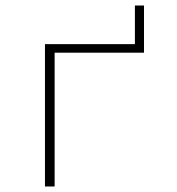

<svg xmlns="http://www.w3.org/2000/svg" viewBox="-20 -676 640 696"><path d="M143 -516H469V-656H502V-485H178V0H143Z"/></svg>

Font: IBM Plex Mono ExtLt
Style: Regular
Weight: 200
Monospace: yes
Designer: Mike Abbink, Paul van der Laan, Pieter van Rosmalen
Foundry: Bold Monday
Version: Version 2.3